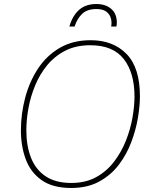

<svg xmlns="http://www.w3.org/2000/svg" viewBox="-20 -925 756 955"><path d="M334 10Q242 10 187 -29Q132 -68 108 -133Q84 -198 84 -276Q84 -358 105 -438Q126 -518 168.5 -583Q211 -648 276.5 -686.5Q342 -725 431 -725Q542 -725 609 -657Q676 -589 676 -446Q676 -399 666 -339Q656 -279 633 -218Q610 -157 571 -105.5Q532 -54 473.5 -22Q415 10 334 10ZM335 -15Q406 -15 458.5 -44Q511 -73 547.5 -121Q584 -169 606.5 -226Q629 -283 639 -340.5Q649 -398 649 -445Q649 -563 595.5 -631.5Q542 -700 429 -700Q358 -700 305 -673Q252 -646 215 -601Q178 -556 155 -500.5Q132 -445 121.5 -387Q111 -329 111 -277Q111 -200 134 -141Q157 -82 206.5 -48.5Q256 -15 335 -15ZM325 -793Q341 -848 374 -876.5Q407 -905 459 -905Q505 -905 533 -881Q561 -857 561 -813Q561 -801 559 -793H533Q537 -814 531.5 -834Q526 -854 509 -867Q492 -880 459 -880Q414 -880 389 -856.5Q364 -833 351 -793Z"/></svg>

Font: Noto Sans Thin
Style: Italic
Weight: 100
Italic angle: -12°
Designer: Monotype Design Team
Foundry: Monotype Imaging Inc.
Version: Version 2.013; ttfautohint (v1.8.4.7-5d5b)